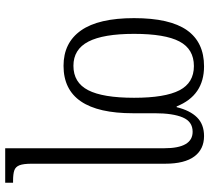

<svg xmlns="http://www.w3.org/2000/svg" viewBox="-54 -530 824 757"><g transform="rotate(90 358.5 -152.0)"><path d="M565 -387Q565 -499 500 -499Q460 -499 443.5 -460Q427 -421 427 -350V-264Q427 10 240 10Q149 10 100.5 -59Q52 -128 52 -268Q52 -409 99.5 -476.5Q147 -544 242 -544Q357 -544 400 -436H403Q416 -489 443.5 -516.5Q471 -544 517 -544Q569 -544 597.5 -505.5Q626 -467 626 -391V135Q626 168 632 183.5Q638 199 652 204Q666 209 694 209H701V240H565ZM366 -268Q366 -390 336.5 -447Q307 -504 241 -504Q174 -504 144 -447Q114 -390 114 -268Q114 -147 144.5 -88Q175 -29 240 -29Q306 -29 336 -87Q366 -145 366 -268Z"/></g></svg>

Font: Noto Serif NarrowLight
Style: Regular
Weight: 300
Width: 4
Designer: Monotype Design Team
Foundry: Monotype Imaging Inc.
Version: Version 1.001